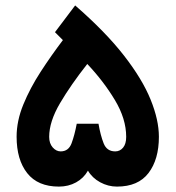

<svg xmlns="http://www.w3.org/2000/svg" viewBox="-20 -691 650 711"><path d="M305.7 -59.1Q290 -31.2 261.7 -15.6Q233.4 0 198.2 0Q120.1 0 80.8 -49.8Q41.5 -99.6 41.5 -184.6Q41.5 -243.2 66.4 -304Q91.3 -364.7 130.6 -425.3Q169.9 -485.8 212.9 -542.5L183.6 -571.8L258.3 -670.9Q371.1 -572.8 439.2 -485.1Q507.3 -397.5 537.8 -322Q568.4 -246.6 568.4 -184.6Q568.4 -100.6 530 -50.3Q491.7 0 413.1 0Q380.4 0 350.8 -16.1Q321.3 -32.2 305.7 -59.1ZM162.1 -184.1Q162.1 -160.2 175 -145.3Q188 -130.4 204.6 -130.4Q233.9 -130.4 245.1 -160.6Q256.3 -190.9 264.2 -232.9H344.7Q352.1 -189.9 363.8 -160.2Q375.5 -130.4 406.7 -130.4Q424.3 -130.4 435.8 -144.3Q447.3 -158.2 447.3 -184.1Q447.3 -251 405.3 -320.8Q363.3 -390.6 303.2 -454.1Q242.7 -377.4 202.4 -309.1Q162.1 -240.7 162.1 -184.1Z"/></svg>

Font: Vazirmatn UI
Style: Bold
Weight: 700
Designer: Saber Rastikerdar
Foundry: Saber Rastikerdar
Version: Version 33.003